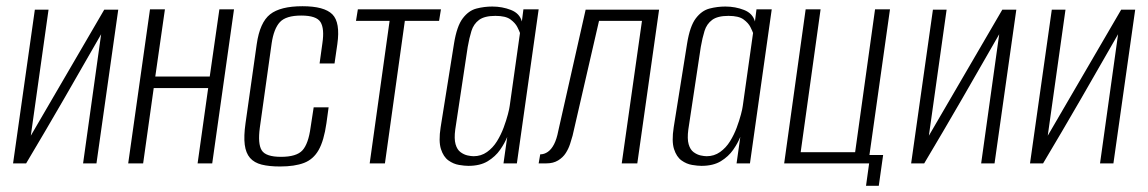

<svg xmlns="http://www.w3.org/2000/svg" viewBox="-20 -525 3690 617"><path d="M22 0 92 -494H136L79 -89L315 -494H360L290 0H247L305 -415Q245 -310 185.5 -207Q126 -104 64 0Z M392 0 462 -495H510L479 -279H654L685 -495H732L662 0H615L649 -242H474L440 0Z M880 10Q845 10 821 4Q797 -2 783.5 -17.5Q770 -33 766.5 -60Q763 -87 769 -129L805 -383Q815 -453 848 -479Q881 -505 952 -505Q1022 -505 1048 -479Q1074 -453 1064 -383L1055 -321H1007L1016 -386Q1023 -433 1010 -454Q997 -475 948 -475Q899 -475 879.5 -454Q860 -433 853 -386L815 -115Q808 -63 821 -42Q834 -21 883 -21Q933 -21 952 -42Q971 -63 978 -115L988 -180H1036L1029 -129Q1021 -73 1004 -43Q987 -13 957 -1.5Q927 10 880 10Z M1168 0 1232 -458H1124L1130 -495H1397L1391 -458H1281L1217 0Z M1485 8Q1473 8 1455 5Q1437 2 1421 -9.5Q1405 -21 1397 -46Q1389 -71 1396 -116L1439 -385Q1448 -441 1467 -466Q1486 -491 1511 -497.5Q1536 -504 1562 -504Q1594 -504 1622 -493Q1650 -482 1657 -456L1662 -495H1711L1641 0H1598L1610 -85Q1602 -65 1587 -43.5Q1572 -22 1547.5 -7Q1523 8 1485 8ZM1502 -23Q1526 -23 1545 -36.5Q1564 -50 1577 -71Q1590 -92 1598.5 -115Q1607 -138 1612 -157Q1617 -176 1618 -185L1651 -419Q1649 -425 1642.5 -438Q1636 -451 1620.5 -462.5Q1605 -474 1572 -474Q1537 -474 1519.5 -461Q1502 -448 1495 -425.5Q1488 -403 1483 -374L1443 -109Q1439 -79 1444 -61.5Q1449 -44 1460 -36Q1471 -28 1482.5 -25.5Q1494 -23 1502 -23Z M1711 0 1716 -29Q1729 -29 1740.5 -37Q1752 -45 1760.5 -61.5Q1769 -78 1774 -104L1862 -494H2098L2028 0H1978L2043 -458H1905L1820 -89Q1817 -78 1812 -62.5Q1807 -47 1798 -33Q1789 -19 1773.5 -9.5Q1758 0 1736 0Z M2234 8Q2222 8 2204 5Q2186 2 2170 -9.5Q2154 -21 2146 -46Q2138 -71 2145 -116L2188 -385Q2197 -441 2216 -466Q2235 -491 2260 -497.5Q2285 -504 2311 -504Q2343 -504 2371 -493Q2399 -482 2406 -456L2411 -495H2460L2390 0H2347L2359 -85Q2351 -65 2336 -43.5Q2321 -22 2296.5 -7Q2272 8 2234 8ZM2251 -23Q2275 -23 2294 -36.5Q2313 -50 2326 -71Q2339 -92 2347.5 -115Q2356 -138 2361 -157Q2366 -176 2367 -185L2400 -419Q2398 -425 2391.5 -438Q2385 -451 2369.5 -462.5Q2354 -474 2321 -474Q2286 -474 2268.5 -461Q2251 -448 2244 -425.5Q2237 -403 2232 -374L2192 -109Q2188 -79 2193 -61.5Q2198 -44 2209 -36Q2220 -28 2231.5 -25.5Q2243 -23 2251 -23Z M2763 72 2773 0H2500L2569 -495H2617L2553 -36H2728L2792 -495H2840L2774 -27H2818L2804 72Z M2908 0 2978 -494H3022L2965 -89L3201 -494H3246L3176 0H3133L3191 -415Q3131 -310 3071.5 -207Q3012 -104 2950 0Z M3290 0 3360 -494H3404L3347 -89L3583 -494H3628L3558 0H3515L3573 -415Q3513 -310 3453.5 -207Q3394 -104 3332 0Z"/></svg>

Font: Alumni Sans Light
Style: Italic
Weight: 300
Italic angle: -8°
Version: Version 1.016